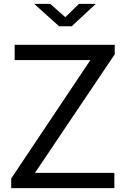

<svg xmlns="http://www.w3.org/2000/svg" viewBox="-20 -974 642 994"><path d="M572 0V-79H161L574 -693V-742H56V-663H448L38 -50V0ZM318 -885 240 -954H157L286 -838H351L476 -954H389Z"/></svg>

Font: Cheyenne Sans
Style: Regular
Weight: 400
Designer: The Public Sans project authors (U.S. Web Design System), Libre Franklin designed by Pablo Impallari and Rodrigo Fuenzal
Foundry: The Cheyenne Sans Project Authors
Version: Version 2.007